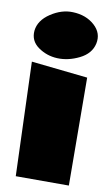

<svg xmlns="http://www.w3.org/2000/svg" viewBox="-84 -799 467 812"><g transform="rotate(10 149.5 -392.5)"><path d="M44 -30 27 -519 269 -493 272 -30ZM282 -641Q272 -597 224.5 -573.5Q177 -550 130 -552Q84 -554 47.5 -580Q11 -606 15 -650Q20 -695 67 -726Q114 -757 162 -755Q219 -753 255.5 -720Q292 -687 282 -641Z"/></g></svg>

Font: LONDON PRESLEY
Style: Regular
Weight: 400
Version: Version 001.000